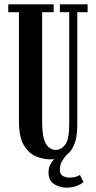

<svg xmlns="http://www.w3.org/2000/svg" viewBox="-20 -720 440 882"><path d="M210.5 12Q178.5 12 145.2 -1.8Q112 -15.5 89.5 -53.2Q67 -91 67 -164V-664H18V-700H226.5V-664H173.5V-162Q173.5 -91.5 189.8 -61.5Q206 -31.5 236.5 -31.5Q261.5 -31.5 279.8 -55.5Q298 -79.5 298 -150.5V-664H255V-700H382.5V-664H335V-146Q335 -91 321.8 -57.8Q308.5 -24.5 285.5 -8Q274.5 4.5 264.8 20.5Q255 36.5 255 60Q255 82 270 89Q285 96 299 96Q326.5 96 347 84L364 116Q352 127 331.2 134.5Q310.5 142 285.5 142Q253.5 142 228.2 125.5Q203 109 203 72Q203 53 210.2 37.8Q217.5 22.5 228.5 11Q220 12 210.5 12Z"/></svg>

Font: Imbue 10pt SemiBold
Style: Regular
Weight: 600
Designer: Tyler Finck
Foundry: Etcetera Type Company
Version: Version 1.102; ttfautohint (v1.8.3)